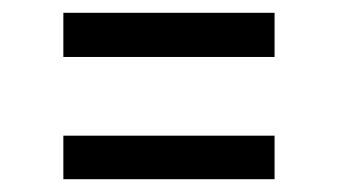

<svg xmlns="http://www.w3.org/2000/svg" viewBox="-20 -397 528 300"><path d="M79 -185V-117H409V-185ZM79 -377V-308H409V-377Z"/></svg>

Font: FEC Monospace Regular
Style: Regular
Weight: 500
Designer: Jonathan Pinhorn
Foundry: FEC
Version: Version 0.1